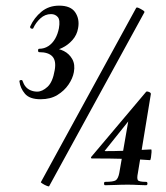

<svg xmlns="http://www.w3.org/2000/svg" viewBox="-20 -655 590 681"><path d="M161 -474 162 -484Q187 -484 206.5 -474Q226 -464 236.5 -445Q247 -426 242 -399Q238 -377 223 -355Q208 -333 183.5 -318Q159 -303 124 -303Q85 -303 68.5 -322.5Q52 -342 49 -366Q48 -370 53.5 -371Q59 -372 60 -368Q64 -356 71 -347.5Q78 -339 89 -334.5Q100 -330 112 -330Q130 -330 148.5 -347Q167 -364 174 -406Q180 -439 166 -454.5Q152 -470 119 -470Q115 -470 115 -476Q115 -482 119 -482Q137 -482 151.5 -491.5Q166 -501 175.5 -517.5Q185 -534 189 -555Q194 -584 185 -594.5Q176 -605 161 -605Q140 -605 123.5 -590Q107 -575 98 -555Q97 -552 91.5 -553.5Q86 -555 87 -561Q101 -592 127 -613.5Q153 -635 190 -635Q231 -635 247 -611Q263 -587 257 -555Q253 -531 237 -513Q221 -495 200 -485Q179 -475 161 -474ZM154 6Q153 7 145.5 4Q138 1 131 -3.5Q124 -8 125 -9L463 -627Q465 -630 472.5 -626.5Q480 -623 487 -618.5Q494 -614 492 -611ZM353 2Q349 2 349 -4Q349 -10 353 -10Q382 -10 390.5 -15.5Q399 -21 403 -41L436 -231L465 -262L353 -122Q349 -119 355 -119Q387 -119 413 -120Q439 -121 464 -122.5Q489 -124 516 -125Q518 -125 517.5 -115.5Q517 -106 515.5 -96.5Q514 -87 512 -87Q473 -90 424 -91.5Q375 -93 305 -93Q304 -93 303 -95Q302 -97 304 -99L498 -329Q500 -332 508 -329Q516 -326 515 -321L469 -41Q465 -22 469 -16Q473 -10 498 -10Q503 -10 503 -4Q503 2 498 2Q483 2 468 1Q453 0 433 0Q410 0 390 1Q370 2 353 2Z"/></svg>

Font: Cormorant Light
Style: Italic
Weight: 300
Italic angle: -10°
Designer: Christian Thalmann (Catharsis Fonts)
Foundry: Catharsis Fonts
Version: Version 4.000